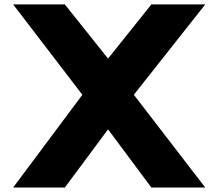

<svg xmlns="http://www.w3.org/2000/svg" viewBox="-20 -845 984 865"><path d="M39.1 0 351.1 -418 39.1 -825.2H272L466.8 -581.1L662.1 -825.2H904.8L583 -418L904.8 0H662.1L466.8 -262.2L272 0Z"/></svg>

Font: Hussar Preview
Style: Bold
Weight: 700
Foundry: Cannot Into Space Fonts, PlusOne Fonts
Version: Version 2.29RC2 "Millennial"